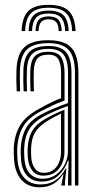

<svg xmlns="http://www.w3.org/2000/svg" viewBox="-20 -775 398 802"><path d="M293.1 0V-469.6Q293.1 -536.7 267.3 -565.8Q241.6 -594.9 182.1 -594.9Q120.8 -594.9 93.1 -568.8Q65.5 -542.6 63.2 -482Q62.5 -462 62.8 -438.9Q63 -415.8 64.1 -393.5H49.7Q48.6 -416.6 48.3 -438.9Q47.9 -461.3 48.7 -482.5Q51.1 -549.3 82.2 -578.1Q113.3 -607 182.1 -607Q227 -607 254.6 -593.1Q282.2 -579.2 294.9 -548.9Q307.6 -518.7 307.6 -469.6V0ZM158.1 -28.4Q191.3 -28.4 214.8 -45.9Q238.3 -63.3 251 -89.5Q263.6 -115.6 263.6 -141.2V-332.2Q241.1 -324.5 213.9 -312.9Q186.7 -301.3 162.4 -288.3Q121.6 -265.9 102.3 -235Q83 -204.2 80.8 -154.2Q80.4 -143.1 80.9 -133.1Q81.4 -123.2 82.1 -112.4Q84.8 -70.8 104.9 -49.6Q125 -28.4 158.1 -28.4ZM161.1 -41.3Q131.9 -41.3 115.8 -61.3Q99.7 -81.3 96.5 -113.3Q95.6 -125.1 95.3 -135.2Q95 -145.4 95.3 -153.2Q97.4 -199.2 114.3 -227.7Q131.1 -256.2 167.4 -277.3Q184.8 -287.4 206.5 -298Q228.2 -308.5 249.2 -316.7V-139.9Q249.2 -115.5 239.7 -92.8Q230.3 -70.2 210.8 -55.7Q191.4 -41.3 161.1 -41.3ZM163 -53.1Q187.8 -53.1 203.6 -65.6Q219.4 -78.1 227 -97.7Q234.7 -117.3 234.7 -138.9V-300.4Q218 -292.7 202.7 -284.4Q187.5 -276.1 172.5 -266.2Q140.5 -245.7 125.8 -220.6Q111.1 -195.5 109.8 -153.2Q109.6 -144.3 109.8 -134.7Q110 -125 110.8 -114.8Q113 -88.5 126.1 -70.8Q139.1 -53.1 163 -53.1ZM145.8 7.3Q97.5 7.3 70 -23.2Q42.5 -53.7 38.6 -109Q37.7 -123.4 37.5 -136.8Q37.3 -150.2 37.6 -159.2Q40.9 -212.9 64.4 -252Q87.9 -291.1 146.1 -321.9Q163.4 -331.4 177.5 -338.9Q191.6 -346.3 205.5 -352.7Q219.3 -359 235.1 -364.7V-469.6Q235.1 -506.7 224.3 -526.7Q213.5 -546.6 182.1 -546.6Q149.5 -546.6 136 -530.5Q122.4 -514.3 121.1 -479.6Q120.7 -464.4 120.7 -443Q120.8 -421.5 121.7 -393.5H107.3Q106.3 -422.9 106.3 -443.3Q106.2 -463.8 106.7 -480.6Q108.1 -522.9 126 -540.8Q143.8 -558.7 182.1 -558.7Q221 -558.7 235.3 -536.2Q249.6 -513.7 249.6 -469.6V-354.9Q222.1 -345.2 197.9 -333.9Q173.8 -322.5 151.1 -310.5Q97.2 -282.3 76.2 -245.4Q55.1 -208.6 52.1 -158.1Q51.6 -146.3 51.9 -134.9Q52.2 -123.6 53.1 -110.1Q56.6 -59 81.7 -31.8Q106.7 -4.6 149.7 -4.6Q187.5 -4.6 213.6 -23.3Q239.7 -41.9 253.9 -71.2H257.1L251.2 -12.6V0H236.6L236.5 -4.4L245.2 -45.8H242.4Q226.1 -20.5 202.4 -6.6Q178.7 7.3 145.8 7.3ZM264.3 0.1V-35L266.8 -104.2H263.6Q251.3 -67.1 223.8 -41.8Q196.3 -16.6 153.4 -16.6Q115.8 -16.7 93.3 -40.9Q70.7 -65.1 67.6 -111.1Q66.7 -124.6 66.4 -135.5Q66.1 -146.3 66.6 -156.8Q69.2 -204.5 88.3 -239Q107.4 -273.6 156.8 -299.4Q174.8 -308.7 194.2 -317.2Q213.5 -325.7 231.7 -332.8Q249.8 -340 264.1 -344.5V-469.6Q264.1 -523.8 245.2 -547.3Q226.3 -570.8 182.1 -570.8Q135.8 -570.8 114.8 -550Q93.8 -529.2 92.2 -481Q91.5 -461.1 91.7 -438.2Q92 -415.2 92.8 -393.5H78.6Q77.5 -415.9 77.3 -439.2Q77 -462.4 77.7 -481.5Q79.6 -535.9 103.9 -559.4Q128.2 -582.9 182.1 -582.9Q233.9 -582.9 256.2 -556.6Q278.6 -530.3 278.6 -469.6V0.1ZM183 -754.8Q241 -754.8 267.2 -729.3Q293.3 -703.7 295.8 -645.1H281.3Q279.2 -697.4 256.4 -720Q233.5 -742.7 183 -742.7Q132.4 -742.7 109.6 -720Q86.7 -697.4 84.8 -645.1H70.3Q72.6 -703.7 98.7 -729.3Q124.9 -754.8 183 -754.8ZM183 -730.6Q226 -730.6 245.6 -710.8Q265.1 -690.9 266.8 -645.1H252.3Q250.9 -684.3 234.8 -701.4Q218.7 -718.5 183 -718.5Q147.3 -718.5 131.2 -701.4Q115.1 -684.3 113.8 -645.1H99.3Q100.9 -690.9 120.3 -710.8Q139.7 -730.6 183 -730.6ZM183 -706.5Q211.4 -706.5 224 -692.3Q236.6 -678.1 237.8 -645.1H224.9Q224.8 -671.4 214.6 -682.9Q204.4 -694.4 183 -694.4Q161.9 -694.4 151.7 -682.9Q141.5 -671.4 141.2 -645.1H128.3Q129.2 -678.1 142 -692.3Q154.8 -706.5 183 -706.5Z"/></svg>

Font: Big Shoulders Inline Thin
Style: Regular
Weight: 100
Designer: Patric King
Foundry: XO Type Co
Version: Version 2.002